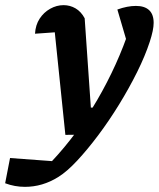

<svg xmlns="http://www.w3.org/2000/svg" viewBox="-119 -524 617 746"><path d="M-99 188 -80 90 83 102Q131 51 175.5 -9Q220 -69 259 -136Q298 -203 330 -273.5Q362 -344 386 -417L389 -310L337 -487Q376 -501 409 -501Q443 -501 460.5 -484.5Q478 -468 478 -435Q478 -408 463 -362Q445 -307 414 -244.5Q383 -182 344 -118.5Q305 -55 263 1Q221 57 181 100Q141 143 107 164Q46 202 -22 202Q-62 202 -99 188ZM135 0 87 -465 115 -400Q73 -397 53 -395.5Q33 -394 17 -393Q19 -427 35 -451.5Q51 -476 76 -490Q101 -504 128 -504Q153 -504 174.5 -491.5Q196 -479 210 -453L234 -106H293L222 -1Z"/></svg>

Font: Piazzolla Thin ExtraBold
Style: Italic
Weight: 800
Italic angle: -11.3°
Version: Version 2.005